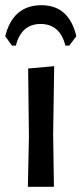

<svg xmlns="http://www.w3.org/2000/svg" viewBox="-33 -717 313 737"><path d="M13 -542 -13 -578Q17 -697 126 -697Q232 -697 260 -578L233 -542H218Q197 -625 123 -625Q49 -625 28 -542ZM74 0 78 -193 75 -454 175 -463 171 -202 174 0Z"/></svg>

Font: Alegreya Sans Medium
Style: Regular
Weight: 500
Designer: Juan Pablo del Peral
Foundry: Huerta Tipografica
Version: Version 2.007